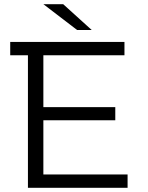

<svg xmlns="http://www.w3.org/2000/svg" viewBox="-20 -901 709 921"><path d="M420 -757H350L188 -881H283ZM188 -64H592V0H114V-636H29V-700H577V-636H188V-387H533V-324H188Z"/></svg>

Font: mBank
Style: Regular
Weight: 400
Designer: Julieta Ulanovsky
Foundry: Julieta Ulanovsky
Version: Version 7.200;PS 007.200;hotconv 1.0.88;makeotf.lib2.5.64775